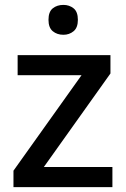

<svg xmlns="http://www.w3.org/2000/svg" viewBox="-20 -764 515 784"><path d="M439 0H35V-67L313 -457H52V-539H431V-464L159 -82H439ZM239 -744Q263 -744 280.5 -730Q298 -716 298 -683Q298 -651 280.5 -636.5Q263 -622 239 -622Q213 -622 195.5 -636.5Q178 -651 178 -683Q178 -716 195.5 -730Q213 -744 239 -744Z"/></svg>

Font: Noto Sans Vithkuqi Medium
Style: Regular
Weight: 500
Version: Version 1.001